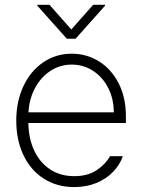

<svg xmlns="http://www.w3.org/2000/svg" viewBox="-20 -759 585 790"><path d="M46.9 -262.7Q46.9 -341.3 76.2 -404.1Q105.5 -466.8 157.7 -502.4Q210 -538.1 275.4 -538.1Q335.4 -538.1 386.2 -507.1Q437 -476.1 467.5 -417.5Q498 -358.9 498 -280.3V-252.9H96.7Q97.7 -189 120.8 -139.4Q144 -89.8 186.3 -62Q228.5 -34.2 285.2 -34.2Q341.3 -34.2 378.2 -59.1Q415 -84 432.6 -116.2H485.4Q473.6 -82 446.3 -53Q418.9 -23.9 377.7 -6.6Q336.4 10.7 285.2 10.7Q213.9 10.7 159.7 -24.2Q105.5 -59.1 76.2 -121.3Q46.9 -183.6 46.9 -262.7ZM448.2 -296.9Q448.2 -351.6 425.5 -396.5Q402.8 -441.4 363.3 -467.3Q323.7 -493.2 275.4 -493.2Q227.1 -493.2 187.5 -467.3Q147.9 -441.4 124 -396.5Q100.1 -351.6 97.2 -296.9ZM273.4 -637.7 363.3 -739.3H412.1V-735.4L291 -599.6H254.9L133.8 -735.4V-739.3H183.6Z"/></svg>

Font: Pretendard GOV ExtraLight
Style: Regular
Weight: 200
Designer: Base glyphs from Inter by Rasmus Andersson; Hangeul glyphs from Noto Sans CJK(Source Han Sans) by Jang Soo-young and Kan
Foundry: Kil Hyung-jin
Version: Version 1.309